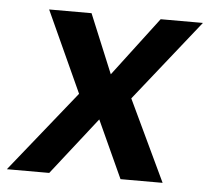

<svg xmlns="http://www.w3.org/2000/svg" viewBox="-66 -562 664 608"><g transform="rotate(5 266.0 -258.0)"><path d="M201.2 -515.6 278.8 -328.1 420.9 -515.6H555.2L350.1 -257.8L472.2 0H338.4L254.9 -182.6L111.8 0H-22.9L184.1 -257.8L66.4 -515.6Z"/></g></svg>

Font: Inter Display Semi Bold
Style: Italic
Weight: 600
Italic angle: -9.39999°
Designer: Rasmus Andersson
Foundry: rsms
Version: Version 4.000;git-4fc901f